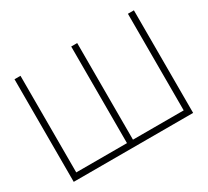

<svg xmlns="http://www.w3.org/2000/svg" viewBox="-142 -944 1262 1167"><g transform="rotate(-30 489.0 -360.0)"><path d="M70 0H908V-720H866V-42H510V-720H468V-42H112V-720H70Z"/></g></svg>

Font: Vela Sans ExtLt
Style: Regular
Weight: 200
Designer: Principal design: Mikhail Sharanda - project Manrope.
Design modification: Ravid Balaliev
Foundry: Mikhail Sharanda
Version: Version 1.001